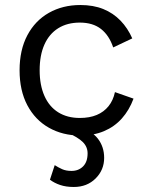

<svg xmlns="http://www.w3.org/2000/svg" viewBox="-20 -530 600 765"><path d="M300 -510Q352 -510 391.5 -494Q431 -478 460 -448Q489 -418 507 -377L431 -341Q415 -389 382.5 -414.5Q350 -440 298 -440Q248 -440 212 -417.5Q176 -395 157 -352.5Q138 -310 138 -250Q138 -191 157 -148Q176 -105 212 -82.5Q248 -60 298 -60Q337 -60 365.5 -72Q394 -84 412.5 -107Q431 -130 438 -163L512 -137Q495 -91 465.5 -58Q436 -25 394.5 -7.5Q353 10 300 10Q230 10 175 -21Q120 -52 89 -110.5Q58 -169 58 -250Q58 -331 89 -389.5Q120 -448 175 -479Q230 -510 300 -510ZM244 -4 286 -29Q345 -10 370 22.5Q395 55 395 99Q395 147 361 181Q327 215 274 215Q243 215 219.5 207Q196 199 179 186L198 128Q212 137 227.5 144Q243 151 265 151Q293 151 311 133Q329 115 329 81Q329 55 310 36Q291 17 244 -4Z"/></svg>

Font: Work Sans
Style: Regular
Weight: 400
Designer: Wei Huang
Foundry: Wei Huang
Version: Version 2.006; ttfautohint (v1.8.1.43-b0c9)